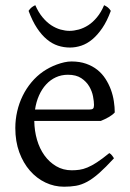

<svg xmlns="http://www.w3.org/2000/svg" viewBox="-20 -706 502 741"><path d="M242.2 -417.5Q216.8 -417.5 195.6 -407.7Q174.3 -397.9 158 -380.1Q141.6 -362.3 130.6 -337.6Q119.6 -313 115.2 -283.2H324.2Q335.4 -283.2 339.1 -286.9Q342.8 -290.5 342.8 -300.8Q342.8 -314 339.1 -333.7Q335.4 -353.5 324.5 -372.3Q313.5 -391.1 293.7 -404.3Q273.9 -417.5 242.2 -417.5ZM422.9 -272Q414.1 -262.2 399.4 -253.9Q384.8 -245.6 369.1 -239.3H112.3Q112.8 -201.2 122.8 -166.7Q132.8 -132.3 151.6 -106.2Q170.4 -80.1 197 -64.5Q223.6 -48.8 256.8 -48.8Q272 -48.8 286.4 -50.8Q300.8 -52.7 317.4 -59.6Q334 -66.4 354.2 -79.6Q374.5 -92.8 401.9 -115.2Q408.2 -111.8 412.8 -105.5Q417.5 -99.1 419.9 -95.2Q387.2 -59.6 362.5 -37.8Q337.9 -16.1 316.2 -4.4Q294.4 7.3 273.2 11Q252 14.6 227.1 14.6Q189.5 14.6 155.5 -1.5Q121.6 -17.6 95.7 -47.1Q69.8 -76.7 54.4 -118.4Q39.1 -160.2 39.1 -211.9Q39.1 -244.6 46.4 -276.4Q53.7 -308.1 67.6 -336.4Q81.5 -364.7 101.6 -388.7Q121.6 -412.6 147 -430.2Q157.7 -437.5 171.1 -444.6Q184.6 -451.7 199.2 -457Q213.9 -462.4 228.3 -465.6Q242.7 -468.8 255.9 -468.8Q287.6 -468.8 312.5 -460Q337.4 -451.2 356 -436.3Q374.5 -421.4 387.2 -401.6Q399.9 -381.8 408 -359.9Q416 -337.9 419.4 -315.2Q422.9 -292.5 422.9 -272ZM407.7 -664.1Q393.1 -624.5 374.8 -597.7Q356.4 -570.8 336.2 -554Q315.9 -537.1 293.9 -529.8Q272 -522.5 250 -522.5Q226.1 -522.5 203.6 -529.8Q181.2 -537.1 160.9 -554Q140.6 -570.8 122.8 -597.7Q105 -624.5 90.3 -664.1Q96.2 -672.9 102.1 -677.5Q107.9 -682.1 116.2 -686Q128.4 -658.2 144.3 -639.2Q160.2 -620.1 177.7 -608.6Q195.3 -597.2 213.6 -592Q231.9 -586.9 248 -586.9Q265.1 -586.9 283.9 -592Q302.7 -597.2 320.6 -608.6Q338.4 -620.1 354.2 -639.2Q370.1 -658.2 381.8 -686Q390.1 -682.1 396 -677.5Q401.9 -672.9 407.7 -664.1Z"/></svg>

Font: Gentium Unicode
Style: Regular
Weight: 400
Version: Version 1.009